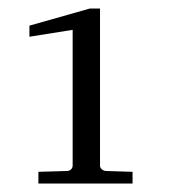

<svg xmlns="http://www.w3.org/2000/svg" viewBox="-20 -812 406 449"><path d="M69.8 -382.8V-410.2L136.2 -412.1Q142.1 -412.1 146 -415.8Q149.9 -419.4 149.9 -424.8V-742.2L48.8 -726.1V-752L189.9 -792H213.9V-424.8Q213.9 -419.4 218.5 -415.8Q223.1 -412.1 229 -412.1L290 -410.2V-382.8Z"/></svg>

Font: Charis SIL Am
Style: Regular
Weight: 400
Foundry: SIL International
Version: Version 5.000